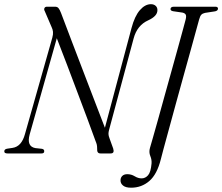

<svg xmlns="http://www.w3.org/2000/svg" viewBox="-40 -732 1060 916"><path d="M101.5 -90.5Q86 -33.5 128.5 -25.5L160.5 -22Q171.5 -19.5 171 -10.5Q171 0 158.5 0H-4.5Q-20 0 -19.5 -10Q-19.5 -20 -6.5 -22.5L20 -26.5Q63 -33 79 -92L209.5 -552Q214 -568.5 212.8 -580.2Q211.5 -592 206.5 -602L173.5 -679Q169 -686.5 172 -693.2Q175 -700 184 -700H222.5Q233.5 -700 239.2 -693Q245 -686 251 -670.5Q274 -609.5 302 -536Q330 -462.5 359 -387Q388 -311.5 414.2 -243Q440.5 -174.5 460.5 -122.5L587.5 -598.5Q602.5 -655 627.2 -683.5Q652 -712 680 -712Q694 -712 702.8 -704Q711.5 -696 711 -683Q711 -655 667 -635Q614 -611 597.5 -548.5L480 -111Q477.5 -101.5 477.5 -93Q477.5 -84.5 483 -70.5L500 -23.5Q507.5 0 488 0H439Q422 0 423.5 -22Q423.5 -34 421.8 -41.8Q420 -49.5 415.5 -60Q400 -103.5 378 -162.2Q356 -221 331 -287.2Q306 -353.5 280.5 -421Q255 -488.5 231 -549.5ZM910 -639Q907.5 -630 897 -591.8Q886.5 -553.5 870.8 -496.5Q855 -439.5 836.5 -373Q818 -306.5 799.8 -240Q781.5 -173.5 766 -116.2Q750.5 -59 740 -20.8Q729.5 17.5 727.5 27Q709.5 99.5 672.5 131.5Q635.5 163.5 585.5 163.5Q559.5 163.5 547 153.2Q534.5 143 535 128Q535 115.5 543.5 107.2Q552 99 567.5 99Q586.5 99 602.8 109Q619 119 635.5 119Q653.5 119 666.5 104Q679.5 89 683 48Q684.5 30 677 12Q669.5 -6 675.5 -26.5Q678.5 -36.5 688.8 -72.5Q699 -108.5 713.8 -161Q728.5 -213.5 745.2 -274.5Q762 -335.5 779 -396Q796 -456.5 810.2 -508.5Q824.5 -560.5 834 -595.2Q843.5 -630 845.5 -638Q850 -655 846 -662.2Q842 -669.5 830 -672L785.5 -678.5Q773 -681 773.5 -689Q774 -700 790 -700H987.5Q1000 -700 1000 -690.5Q999.5 -681 986.5 -678L938 -670.5Q926.5 -668 920.5 -661.8Q914.5 -655.5 910 -639Z"/></svg>

Font: Fraunces 144pt S050 Light
Style: Italic
Weight: 300
Italic angle: -16°
Version: Version 1.000; ttfautohint (v1.8.3)